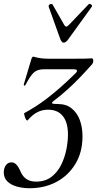

<svg xmlns="http://www.w3.org/2000/svg" viewBox="-65 -725 514 1017"><path d="M92 272Q55 272 23.5 263Q-8 254 -26.5 235.5Q-45 217 -45 188Q-45 166 -34 150.5Q-23 135 -5 135Q11 135 22.5 147.5Q34 160 45 186Q56 211 76 224Q96 237 126 237Q174 237 206.5 212.5Q239 188 258.5 149Q278 110 286.5 67Q295 24 295 -13Q295 -76 268 -110Q241 -144 189 -144Q159 -144 132.5 -130.5Q106 -117 82 -88Q79 -85 75.5 -88.5Q72 -92 68 -102Q64 -113 63 -119Q62 -125 64 -126Q90 -140 121 -159.5Q152 -179 187 -206Q222 -233 256 -263Q290 -293 331 -333Q345 -346 343 -352Q341 -358 323 -358H166Q134 -358 115 -341.5Q96 -325 70 -275Q67 -270 63.5 -272Q60 -274 61 -278L100 -408Q104 -425 112 -425Q132 -419 151.5 -416.5Q171 -414 190 -414H332Q367 -414 388.5 -414.5Q410 -415 420 -416Q429 -416 429 -404Q429 -398 427.5 -393.5Q426 -389 424 -386Q392 -350 359 -315.5Q326 -281 291.5 -250Q257 -219 220 -191Q207 -181 211.5 -177.5Q216 -174 242 -174Q286 -174 315 -150.5Q344 -127 358 -88.5Q372 -50 372 -3Q372 81 334.5 143Q297 205 234 238.5Q171 272 92 272ZM272 -499Q267 -499 262.5 -504Q258 -509 254 -519L193 -689Q191 -695 195 -699Q199 -703 205 -704Q211 -705 214 -700L273 -597Q280 -584 286 -584Q291 -584 302 -595L404 -702Q408 -706 413 -704Q418 -702 421 -698Q424 -694 421 -689L296 -516Q284 -499 272 -499Z"/></svg>

Font: Junicode VF
Style: Italic
Weight: 400
Italic angle: -11°
Designer: Peter S. Baker
Version: Version 2.209